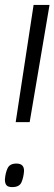

<svg xmlns="http://www.w3.org/2000/svg" viewBox="-27 -760 222 783"><path d="M37 -262 110 -740H175L94 -262ZM-7 -28Q-5 -55 4 -74Q13 -93 40 -93Q72 -93 71 -62Q69 -36 60.5 -16.5Q52 3 23 3Q6 3 -0.5 -4.5Q-7 -12 -7 -28Z"/></svg>

Font: Georama ExtraCondensed
Style: Italic
Weight: 400
Width: 2
Italic angle: -9°
Designer: Jean-Baptiste Levee
Foundry: Production Type
Version: Version 1.000